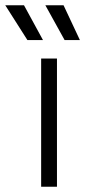

<svg xmlns="http://www.w3.org/2000/svg" viewBox="-80 -708 323 728"><path d="M76 0V-486H136V0ZM24 -556 -60 -688H11L83 -556ZM161 -688 223 -556H165L92 -688Z"/></svg>

Font: Space Grotesk Frontify Light
Style: Regular
Weight: 300
Designer: Florian Karsten
Version: Version 2.000